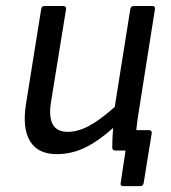

<svg xmlns="http://www.w3.org/2000/svg" viewBox="-20 -508 576 648"><path d="M171.9 12.2Q107.4 12.2 81.1 -32Q54.7 -76.2 67.9 -158.2L119.1 -478Q120.6 -487.8 130.9 -487.8H193.8Q198.2 -487.8 200.9 -485.1Q203.6 -482.4 203.1 -478L151.9 -162.1Q136.7 -63 208 -63Q242.2 -63 279.1 -82.3Q315.9 -101.6 367.2 -147L419.9 -478Q420.4 -482.4 423.8 -485.1Q427.2 -487.8 431.2 -487.8H494.1Q504.4 -487.8 502.9 -477.1L446.8 -122.1Q443.8 -105 439.9 -68.8H482.9Q487.3 -68.8 490 -66.2Q492.7 -63.5 492.2 -59.1L464.8 109.9Q462.9 120.1 454.1 120.1H395Q385.7 120.1 387.2 109.9L403.8 0H370.1Q358.9 0 358.9 -9.8Q358.9 -42 361.8 -76.2Q311.5 -31.2 266.4 -9.5Q221.2 12.2 171.9 12.2Z"/></svg>

Font: Sofia Sans
Style: Italic
Weight: 400
Italic angle: -9°
Designer: Botio Nikoltchev, Ani Petrova
Foundry: lettersoup
Version: Version 4.100